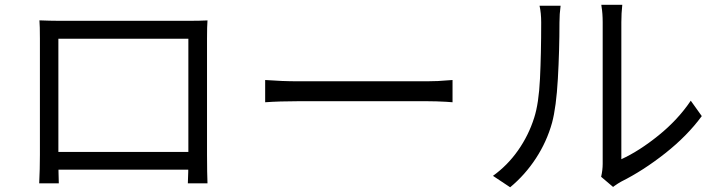

<svg xmlns="http://www.w3.org/2000/svg" viewBox="-20 -770 3040 813"><path d="M235.6 -681.8H771.2Q829 -681.8 858.6 -683.6Q856.6 -659.4 856.6 -606.8V-114Q856.8 -32.8 858.6 6.2H775.4Q777.6 -36.2 777.6 -102.4V-606H227.2V-102.4Q227.4 -36.2 229 6.2H146Q149 -54.4 149 -114.4V-606.8Q149 -660 147 -683.8Q189.8 -682 235.6 -681.8ZM189.6 -51.6V-126.6H809.4V-51.6Z M1240.6 -425.8H1789.2Q1834.4 -425.8 1878.8 -430L1896.2 -431.2V-337L1869.2 -339Q1826.4 -341.4 1790 -341.4H1240.6Q1164 -341.4 1102.8 -337V-431.2Q1175.8 -425.8 1240.6 -425.8Z M2532 -76.4V-676Q2532 -713.2 2527.2 -741.4L2526.2 -749.8H2615Q2611 -714 2611 -675.8V-95.8Q2687.2 -130.8 2769.1 -197.1Q2851 -263.4 2905 -343.6L2951.6 -278.4Q2890.2 -194.8 2797 -121.2Q2703.8 -47.6 2610.4 -1Q2597 6.4 2581.8 17.2L2576 21.6L2525.4 -21.4Q2532 -49.8 2532 -76.4ZM2241.8 -271Q2261.4 -331.4 2266.5 -436.8Q2271.6 -542.2 2271.6 -674.8Q2271.6 -715 2264.6 -745.8H2353.8Q2349 -710.8 2349 -675.2Q2349 -556.6 2342.2 -436.5Q2335.4 -316.4 2317.6 -250.2Q2295.4 -170.4 2249.6 -100.1Q2203.8 -29.8 2140.2 23L2067.4 -25.4Q2128.8 -69.4 2173.5 -133Q2218.2 -196.6 2241.8 -271Z"/></svg>

Font: 寒蝉端黑体 Light
Style: Regular
Weight: 300
Designer: ChillDuanSans {Warren2060}; 
Source Han Sans {Ryoko NISHIZUKA 西塚涼子 (kana, bopomofo & ideographs); Paul D. Hunt (Latin, G
Foundry: ChillType&Adobe
Version: Version 1.300;Glyphs 3.3 (3306)